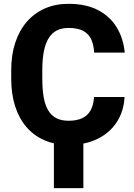

<svg xmlns="http://www.w3.org/2000/svg" viewBox="-20 -741 695 995"><path d="M467.3 -238.3H625.5Q621.6 -165 585.7 -109.1Q549.8 -53.2 486.3 -21.7Q422.9 9.8 335.4 9.8Q265.6 9.8 210.4 -14.2Q155.3 -38.1 116.9 -82.8Q78.6 -127.4 58.3 -190.7Q38.1 -253.9 38.1 -333.5V-377Q38.1 -456.5 59.1 -520Q80.1 -583.5 119.1 -628.4Q158.2 -673.3 212.9 -697.3Q267.6 -721.2 335 -721.2Q425.8 -721.2 488.3 -688.5Q550.8 -655.8 585.2 -598.6Q619.6 -541.5 626.5 -468.3H467.8Q465.8 -509.8 452.1 -538.3Q438.5 -566.9 410.2 -581.5Q381.8 -596.2 335 -596.2Q300.8 -596.2 275.1 -583.5Q249.5 -570.8 232.7 -543.9Q215.8 -517.1 207.5 -475.8Q199.2 -434.6 199.2 -377.9V-333.5Q199.2 -277.3 206.5 -236.3Q213.9 -195.3 230.2 -168.5Q246.6 -141.6 272.5 -128.4Q298.3 -115.2 335.4 -115.2Q377.9 -115.2 406.2 -128.7Q434.6 -142.1 449.7 -169.4Q464.8 -196.8 467.3 -238.3ZM412.1 -43.5V233.9H259.3V-43.5Z"/></svg>

Font: Roboto ExtraBold
Style: Regular
Weight: 800
Designer: Christian Robertson
Foundry: Google
Version: Version 3.009; 2024